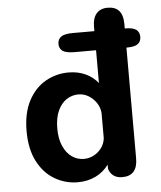

<svg xmlns="http://www.w3.org/2000/svg" viewBox="-54 -809 727 866"><g transform="rotate(-5 309.5 -376.0)"><path d="M230.5 -618.5Q230.5 -639.5 246 -650.8Q261.5 -662 300 -662H538.5Q572 -662 586.5 -650.8Q601 -639.5 601 -618.5Q601 -597.5 586.5 -586.5Q572 -575.5 538.5 -575.5H300Q261.5 -575.5 246 -586.5Q230.5 -597.5 230.5 -618.5ZM465.5 5Q419 5 404.5 -36.5L403.5 -56.5Q381 -25 344.8 -7.2Q308.5 10.5 264 10.5Q207.5 10.5 159.2 -17.8Q111 -46 82 -101.8Q53 -157.5 53 -239Q53 -320.5 82 -375.8Q111 -431 159.2 -458.8Q207.5 -486.5 264 -486.5Q306.5 -486.5 340.8 -470.8Q375 -455 397 -427V-682.5Q397 -721 414.8 -741.5Q432.5 -762 465.5 -762Q534.5 -762 534.5 -682.5V-74.5Q534.5 5 465.5 5ZM397 -177.5V-291Q395.5 -315.5 381.5 -336.8Q367.5 -358 346.2 -371Q325 -384 300 -384Q270.5 -384 246 -367.8Q221.5 -351.5 206.8 -319.2Q192 -287 192 -239Q192 -192 206.8 -159Q221.5 -126 246 -109Q270.5 -92 300 -92Q324 -92 345.2 -103.2Q366.5 -114.5 380.5 -134Q394.5 -153.5 397 -177.5Z"/></g></svg>

Font: Sono Monospace SemiBold
Style: Regular
Weight: 600
Designer: Tyler Finck
Foundry: Tyler Finck
Version: Version 2.112